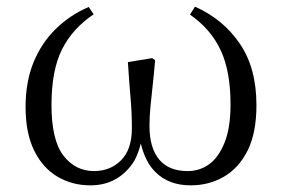

<svg xmlns="http://www.w3.org/2000/svg" viewBox="-20 -543 848 578"><path d="M252 15Q197 15 152.5 -11.5Q108 -38 82.5 -90.5Q57 -143 57 -221Q57 -297 81 -355.5Q105 -414 148 -456Q191 -498 247 -522L262 -500Q198 -457 166.5 -394Q135 -331 135 -227Q135 -121 171 -74.5Q207 -28 263 -28Q312 -28 344.5 -60.5Q377 -93 377 -157Q377 -204 373 -249Q369 -294 365 -356L438 -368L447 -362Q444 -325 440 -289.5Q436 -254 433 -222.5Q430 -191 430 -164Q430 -98 459 -63Q488 -28 545 -28Q581 -28 609.5 -48.5Q638 -69 656 -113.5Q674 -158 674 -229Q674 -329 644 -392.5Q614 -456 552 -499L567 -523Q652 -485 702 -411.5Q752 -338 752 -227Q752 -143 725.5 -90Q699 -37 654 -11Q609 15 554 15Q487 15 447 -26Q417 -56 404 -111Q397 -83 385 -60Q363 -24 329.5 -4.5Q296 15 252 15Z"/></svg>

Font: Early Summer Mincho
Style: Regular
Weight: 400
Designer: GuiWonder
Version: Version 1.002